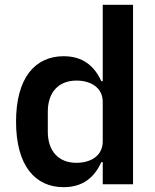

<svg xmlns="http://www.w3.org/2000/svg" viewBox="-20 -760 640 792"><path d="M403.8 0H528.8V-740.1H403.8V-425.4H397.7C369.3 -487.6 322.1 -528.1 242.5 -528.1C124.6 -528.1 46.2 -438.9 46.2 -258.2C46.2 -77.1 124.6 12.1 242.5 12.1C322.1 12.1 369.3 -28.4 397.7 -90.9H403.8ZM177.2 -216.6V-299.4C177.2 -378.2 220.5 -427.6 295.5 -427.6C354 -427.6 403.8 -398.8 403.8 -339.8V-176.5C403.8 -117.2 354 -88.4 295.5 -88.4C220.5 -88.4 177.2 -137.8 177.2 -216.6Z"/></svg>

Font: Margiela Mono SemiBold
Style: Regular
Weight: 600
Designer: Mike Abbink, Paul van der Laan, Pieter van Rosmalen
Foundry: Bold Monday
Version: Version 2.003 2021